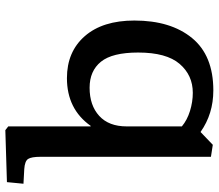

<svg xmlns="http://www.w3.org/2000/svg" viewBox="-70 -736 820 720"><g transform="rotate(-90 340.0 -376.0)"><path d="M157 12 112 5V-634Q112 -668 104 -680.5Q96 -693 66 -695L11 -698L17 -760L212 -766L226 -755V-446H228Q291 -535 407 -535Q506 -535 564.5 -468Q623 -401 623 -282Q623 -146 557.5 -66Q492 14 361 14Q273 14 205 -34ZM352 -63Q418 -63 460.5 -112.5Q503 -162 503 -268Q503 -365 468.5 -407.5Q434 -450 371 -450Q305 -450 265.5 -414Q226 -378 226 -311V-104Q250 -84 284 -73.5Q318 -63 352 -63Z"/></g></svg>

Font: Literata 7pt Medium
Style: Regular
Weight: 500
Designer: Latin by Veronika Burian and Jose Scaglione. Greek by Irene Vlachou. Cyrillic by Vera Evstafieva.
Foundry: TypeTogether
Version: Version 3.002